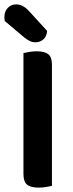

<svg xmlns="http://www.w3.org/2000/svg" viewBox="-30 -849 334 876"><path d="M147 7Q109 7 93 -7Q77 -21 77 -54V-607Q86 -609 103 -612Q120 -615 137 -615Q173 -615 190 -602Q207 -589 207 -554V-1Q198 1 181.5 4Q165 7 147 7ZM-8 -753Q-10 -763 -10 -771Q-10 -797 5.5 -813Q21 -829 44 -829Q73 -829 100 -801L185 -708Q183 -682 167.5 -669Q152 -656 133 -656Q117 -656 105.5 -662Q94 -668 82 -677Z"/></svg>

Font: Baloo Paaji 2 SemiBold
Style: Regular
Weight: 600
Designer: Shuchita Grover, Noopur Datye and Ek Type
Foundry: Ek Type
Version: Version 1.640;hotconv 1.0.111;makeotfexe 2.5.65597; ttfautoh